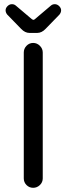

<svg xmlns="http://www.w3.org/2000/svg" viewBox="-20 -893 318 919"><path d="M93.8 -39.1V-641.6Q93.8 -660.2 106.9 -673.8Q120.1 -687.5 138.7 -687.5Q157.2 -687.5 170.9 -673.8Q184.6 -660.2 184.6 -641.6V-39.1Q184.6 -20.5 170.9 -7.3Q157.2 5.9 138.7 5.9Q120.1 5.9 106.9 -7.3Q93.8 -20.5 93.8 -39.1ZM37.1 -873Q47.9 -873 55.7 -866.2L131.8 -801.8Q137.7 -797.9 139.6 -797.9Q143.6 -797.9 147.5 -801.8L223.6 -866.2Q231.4 -873 242.2 -873Q253.9 -873 263.2 -863.8Q272.5 -854.5 272.5 -843.8Q272.5 -833 264.6 -823.2L198.2 -754.9Q179.7 -735.4 158.2 -735.4H121.1Q99.6 -735.4 81.1 -754.9L14.6 -823.2Q6.8 -833 6.8 -843.8Q6.8 -854.5 16.1 -863.8Q25.4 -873 37.1 -873Z"/></svg>

Font: jf-openhuninn-2.0
Style: Regular
Weight: 400
Designer: [Kosugi Maru]
Designed by MOTOYA      

[Varela Round]
Joe Prince (Latin component); Avraham Cornfeld (Hebrew component)
Foundry: justfont CO.,LTD.
Version: 2.0